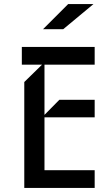

<svg xmlns="http://www.w3.org/2000/svg" viewBox="-20 -921 533 941"><path d="M444 0H99V-519L186 -604H87V-691H444V-604H198V-358L271 -432H444V-346H198V-87H444ZM438 -901 290 -778H191L314 -901Z"/></svg>

Font: Iceberg
Style: Regular
Weight: 400
Designer: Victor Kharyk
Foundry: Cyreal (www.cyreal.org)
Version: Version 1.002